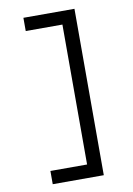

<svg xmlns="http://www.w3.org/2000/svg" viewBox="-96 -830 692 1000"><g transform="rotate(-10 250.0 -330.0)"><path d="M370 110H100V40H294V-700H100V-770H370Z"/></g></svg>

Font: M PLUS 1 Code
Style: Regular
Weight: 400
Designer: Coji Morishita
Foundry: UNDERFOREST DESIGN
Version: Version 1.005